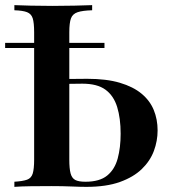

<svg xmlns="http://www.w3.org/2000/svg" viewBox="-20 -728 660 748"><path d="M0 -541V-561H387V-541ZM339 -708V-688Q302 -687 282.5 -680.5Q263 -674 256.5 -656.5Q250 -639 250 -602V-106Q250 -71 255 -52.5Q260 -34 273 -27Q286 -20 313 -20Q368 -20 397.5 -44Q427 -68 438.5 -110.5Q450 -153 450 -207Q450 -267 436.5 -311Q423 -355 391 -378.5Q359 -402 301 -402Q282 -402 261 -401.5Q240 -401 221 -401Q202 -401 189 -401L187 -420Q226 -420 262.5 -420.5Q299 -421 320 -421Q395 -421 447 -405.5Q499 -390 531.5 -363Q564 -336 579 -299.5Q594 -263 594 -220Q594 -179 579.5 -140Q565 -101 532.5 -69.5Q500 -38 447 -19Q394 0 316 0Q293 0 258.5 -1.5Q224 -3 180 -3Q139 -3 100 -2.5Q61 -2 36 0V-20Q69 -22 85.5 -28Q102 -34 107.5 -52Q113 -70 113 -106V-602Q113 -639 107.5 -656.5Q102 -674 85.5 -680.5Q69 -687 36 -688V-708Q61 -707 100 -706Q139 -705 184 -705Q228 -705 270 -706Q312 -707 339 -708Z"/></svg>

Font: Playfair Display SemiBold
Style: Regular
Weight: 600
Designer: Claus Eggers Sørensen
Foundry: Claus Eggers Sørensen
Version: Version 1.203